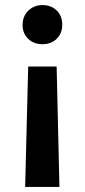

<svg xmlns="http://www.w3.org/2000/svg" viewBox="-20 -555 334 756"><path d="M79 181 91 -293H203L214 181ZM147 -381Q113 -381 91 -402Q69 -423 69 -457Q69 -491 91.5 -513Q114 -535 147 -535Q181 -535 203 -514Q225 -493 225 -458Q225 -423 203 -402Q181 -381 147 -381Z"/></svg>

Font: Onest SemiBold
Style: Regular
Weight: 600
Designer: Dmitri Voloshin, Andrey Kudryavtsev
Foundry: Dmitri Voloshin, Andrey Kudryavtsev
Version: Version 1.000;gftools[0.9.33]